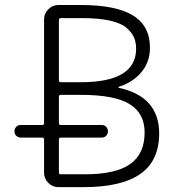

<svg xmlns="http://www.w3.org/2000/svg" viewBox="-20 -774 698 772"><path d="M216.8 -451.2Q216.8 -443.4 224.6 -443.4H304.7Q526.4 -443.4 527.3 -577.1Q527.3 -603.5 519 -623Q510.7 -642.6 489.3 -661.6Q467.8 -680.7 422.9 -690.9Q377.9 -701.2 310.5 -701.2H224.6Q216.8 -701.2 216.8 -693.4ZM216.8 -279.3Q216.8 -271.5 224.6 -271.5H388.7Q399.4 -271.5 406.7 -264.2Q414.1 -256.8 414.1 -246.1Q414.1 -235.4 406.7 -228Q399.4 -220.7 388.7 -220.7H224.6Q216.8 -220.7 216.8 -212.9V-80.1Q216.8 -73.2 224.6 -73.2H321.3Q445.3 -73.2 503.4 -114.3Q561.5 -155.3 561.5 -241.2Q561.5 -318.4 501 -355.5Q440.4 -392.6 304.7 -392.6H224.6Q216.8 -392.6 216.8 -384.8ZM457 -424.8Q456.1 -424.8 456.1 -423.3Q456.1 -421.9 457 -420.9Q619.1 -386.7 620.1 -238.3Q620.1 -127.9 544.4 -74.7Q468.8 -21.5 315.4 -21.5H214.8Q191.4 -21.5 174.3 -38.6Q157.2 -55.7 157.2 -79.1V-212.9Q157.2 -220.7 150.4 -220.7H63.5Q52.7 -220.7 45.4 -228Q38.1 -235.4 38.1 -246.1Q38.1 -256.8 45.4 -264.2Q52.7 -271.5 63.5 -271.5H150.4Q157.2 -271.5 157.2 -279.3V-696.3Q157.2 -719.7 174.3 -736.8Q191.4 -753.9 214.8 -753.9H304.7Q446.3 -753.9 514.6 -711.9Q583 -669.9 583 -582Q583 -520.5 543 -477.5Q509.8 -441.4 457 -424.8Z"/></svg>

Font: Gen Jyuu Gothic Light
Style: Regular
Weight: 200
Designer: [Source Han Sans]
Ryoko NISHIZUKA  (kana & ideographs); Paul D. Hunt (Latin, Greek & Cyrillic); Wenlong ZHANG  (bopomofo
Version: Version 1.002.20150607